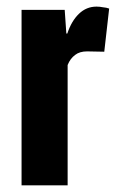

<svg xmlns="http://www.w3.org/2000/svg" viewBox="-20 -558 360 578"><path d="M293.9 -402.3Q281.2 -402.3 242.2 -403.3Q219.7 -403.3 206.1 -392.6Q191.4 -381.8 183.6 -362.3Q183.6 -241.2 183.6 0Q149.4 0 44.9 0Q44.9 -83 44.9 -331.1Q44.9 -379.9 44.9 -528.3Q77.1 -528.3 174.8 -528.3Q175.8 -510.7 179.7 -457Q180.7 -457 182.6 -457Q195.3 -495.1 217.8 -516.6Q240.2 -538.1 270.5 -538.1Q280.3 -538.1 290 -536.1Q300.8 -535.2 308.6 -532.2Q303.7 -488.3 293.9 -402.3Z"/></svg>

Font: Noto Sans Hebrew DECATHLON 
Style: Bold
Weight: 400
Designer: Monotype Design Team
Version: Version 2.000;GOOG;noto-fonts:20170220:a8a215d2e889